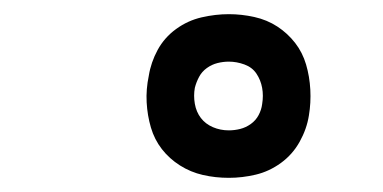

<svg xmlns="http://www.w3.org/2000/svg" viewBox="-20 -794 540 271"><path d="M303 -543Q284 -543 266.5 -547Q249 -551 234 -560.5Q219 -570 208.5 -583.5Q198 -597 193 -614Q188 -631 187 -649.5Q186 -668 190 -687Q193 -706 202.5 -723.5Q212 -741 228.5 -753Q245 -765 264.5 -769.5Q284 -774 303 -774Q321 -774 339 -770Q357 -766 371.5 -756.5Q386 -747 396.5 -733.5Q407 -720 412 -703Q417 -686 418 -667.5Q419 -649 416 -631Q413 -612 403 -594Q393 -576 376.5 -564Q360 -552 341 -547.5Q322 -543 303 -543ZM303 -610Q311 -610 319 -612Q327 -614 334 -619Q341 -624 345 -631.5Q349 -639 350 -647Q352 -659 350 -670Q348 -681 342 -690Q336 -699 325 -703Q314 -707 303 -707Q295 -707 287 -705Q279 -703 272 -698Q265 -693 261 -685.5Q257 -678 255 -670Q253 -659 255 -647.5Q257 -636 263.5 -627.5Q270 -619 280.5 -614.5Q291 -610 303 -610Z"/></svg>

Font: Iosevka Gothic
Style: Italic
Weight: 400
Italic angle: -9°
Monospace: yes
Designer: Belleve Invis
Foundry: Belleve Invis
Version: Version 15.5.1; ttfautohint (v1.8.4)